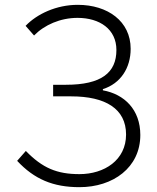

<svg xmlns="http://www.w3.org/2000/svg" viewBox="-20 -762 649 795"><path d="M309 13C448 13 561 -68 561 -203C561 -308 495 -372 406 -388V-393C479 -416 521 -480 521 -560C521 -674 426 -742 302 -742C213 -742 133 -704 86 -655L121 -615C164 -659 230 -688 301 -688C393 -688 462 -641 462 -555C462 -461 400 -411 253 -411H200V-363H275C416 -363 502 -312 502 -205C502 -99 412 -41 309 -41C216 -41 156 -66 87 -137L51 -96C122 -20 200 13 309 13Z"/></svg>

Font: GenYoGothic2 TW L
Style: Regular
Weight: 300
Version: Version 2.100;PS 2.1;hotconv 16.6.51;makeotf.lib2.5.65220 DE